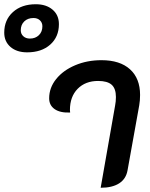

<svg xmlns="http://www.w3.org/2000/svg" viewBox="-177 -877 710 906"><path d="M-157 -723Q-157 -783 -116 -820Q-75 -857 -8 -857Q41 -857 71 -831.5Q101 -806 101 -763Q101 -703 60 -666.5Q19 -630 -49 -630Q-98 -630 -127.5 -655.5Q-157 -681 -157 -723ZM23 -753Q23 -770 11.5 -781Q0 -792 -19 -792Q-46 -792 -62.5 -776Q-79 -760 -79 -734Q-79 -717 -67 -706Q-55 -695 -36 -695Q-10 -695 6.5 -711Q23 -727 23 -753ZM366 -378Q370 -398 370 -419Q370 -459 350 -477Q330 -495 286 -495Q226 -495 189.5 -458Q153 -421 153 -358Q153 -350 154 -346Q107 -344 81 -362Q55 -380 55 -413Q55 -463 88 -504Q121 -545 177.5 -569Q234 -593 302 -593Q389 -593 436.5 -550Q484 -507 484 -429Q484 -403 480 -380L425 -74Q418 -33 385.5 -12Q353 9 298 9Z"/></svg>

Font: K2D SemiBold
Style: Italic
Weight: 600
Italic angle: -10°
Designer: Katatrad Aksorn Co.,Ltd.
Foundry: Cadson Demak Co.,Ltd.
Version: Version 1.000; ttfautohint (v1.6)